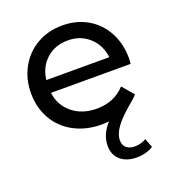

<svg xmlns="http://www.w3.org/2000/svg" viewBox="-137 -642 886 974"><g transform="rotate(-20 306.0 -155.5)"><path d="M568 -233H138Q147 -163 199.5 -120.5Q252 -78 330 -78Q425 -78 483 -142L536 -80Q527 -70 514.5 -59Q502 -48 497 -44Q434 9 409 45.5Q384 82 384 113Q384 140 401 154Q418 168 446 168Q462 168 478.5 163.5Q495 159 507 151L526 200Q486 224 436 224Q381 224 348.5 195.5Q316 167 316 119Q316 57 365 4Q341 6 327 6Q243 6 178 -28.5Q113 -63 77.5 -125Q42 -187 42 -265Q42 -342 76.5 -404Q111 -466 171.5 -500.5Q232 -535 308 -535Q384 -535 443.5 -500.5Q503 -466 536.5 -404Q570 -342 570 -262Q570 -251 568 -233ZM138 -302H478Q470 -369 423.5 -411.5Q377 -454 308 -454Q239 -454 192.5 -412Q146 -370 138 -302Z"/></g></svg>

Font: Idrija
Style: Regular
Weight: 500
Designer: Julieta Ulanovsky
Foundry: Julieta Ulanovsky
Version: Version 7.200